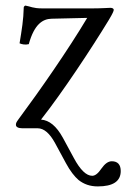

<svg xmlns="http://www.w3.org/2000/svg" viewBox="-20 -459 464 687"><path d="M60 0H115C137 0 158 18 177 53L216 125C231 153 247 173 261 185C280 200 302 208 330 208C384 208 412 190 412 153C412 130 401 118 380 118C367 118 355 127 343 144C331 162 320 170 310 170C289 170 267 149 244 106L205 34C182 -8 156 -29 127 -31C128 -32 128 -33 129 -34C203 -128 307 -285 369 -387C384 -412 387 -420 387 -424C387 -428 382 -431 375 -431C370 -431 342 -429 313 -429H130C98 -429 89 -436 71 -439C69 -439 65 -435 65 -433C64 -388 58 -353 50 -304C59 -300 71 -298 83 -301C103 -374 134 -391 164 -392L292 -395C224 -281 124 -137 46 -32C37 -20 37 -17 37 -12C37 -5 45 0 60 0Z"/></svg>

Font: Libertinus Serif
Style: Bold
Weight: 700
Designer: Philipp H. Poll, Khaled Hosny
Foundry: Caleb Maclennan
Version: Version 7.050;RELEASE